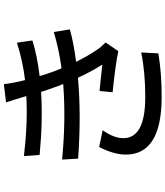

<svg xmlns="http://www.w3.org/2000/svg" viewBox="50 -876 876 1017"><g transform="rotate(-90 488.5 -367.0)"><path d="M170.9 -678.7Q344.7 -658.2 488.3 -666Q488.3 -667 486.8 -671.9Q485.4 -676.8 484.4 -679.7Q470.7 -726.6 455.1 -773.4L551.8 -785.2Q557.6 -733.4 573.2 -672.9Q668 -683.6 771.5 -715.8L783.2 -633.8Q697.3 -607.4 594.7 -595.7Q602.5 -566.4 614.3 -534.2Q623 -507.8 635.7 -479.5Q731.4 -492.2 828.1 -520.5L841.8 -435.5Q769.5 -415 669.9 -402.3Q702.1 -337.9 734.4 -291Q747.1 -271.5 772.5 -246.1L726.6 -178.7Q662.1 -193.4 508.8 -209L515.6 -278.3L655.3 -263.7Q616.2 -325.2 585.9 -392.6Q390.6 -375 157.2 -391.6L152.3 -476.6Q363.3 -456.1 552.7 -470.7Q543 -492.2 535.2 -516.6Q522.5 -549.8 510.7 -587.9Q357.4 -578.1 176.8 -595.7ZM178.7 -135.7Q177.7 -200.2 218.8 -280.3L307.6 -261.7Q265.6 -202.1 265.6 -152.3Q265.6 -36.1 483.4 -36.1Q616.2 -36.1 719.7 -57.6L714.8 33.2Q612.3 50.8 484.4 50.8Q181.6 50.8 178.7 -135.7Z"/></g></svg>

Font: Min Sans Medium
Style: Regular
Weight: 500
Designer: Jinseong-Kim, NotoSansCJK, Nunito
Foundry: Jinseong-Kim
Version: Version 1.400;Glyphs 3.1.2 (3151)